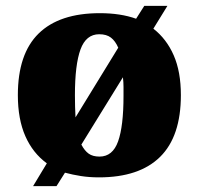

<svg xmlns="http://www.w3.org/2000/svg" viewBox="-20 -596 680 656"><path d="M140 -38Q92 -73 66.5 -131Q41 -189 41 -271Q41 -412 112 -481.5Q183 -551 321 -551Q392 -551 445 -532L473 -576H552L504 -498Q549 -463 573.5 -407Q598 -351 598 -271Q598 -130 527 -60Q456 10 318 10Q285 10 256.5 5.5Q228 1 202 -6L173 40H93ZM384 -433Q374 -456 359 -467.5Q344 -479 319 -479Q274 -479 255 -427Q236 -375 236 -271Q236 -251 236.5 -231.5Q237 -212 238 -195ZM320 -61Q365 -61 383.5 -113Q402 -165 402 -268Q402 -283 402 -299Q402 -315 400 -332L258 -102Q269 -81 283 -71Q297 -61 320 -61Z"/></svg>

Font: Noto Serif Myanmar Black
Style: Regular
Weight: 900
Designer: Ben Mitchell and the Monotype Design Team
Foundry: Monotype Imaging Inc.
Version: Version 2.106; ttfautohint (v1.8.4.7-5d5b)